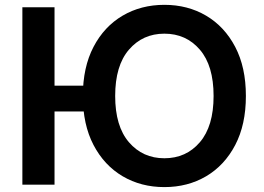

<svg xmlns="http://www.w3.org/2000/svg" viewBox="-20 -757 1082 787"><path d="M203.5 0H71.7V-727.3H203.5ZM360.8 -300.1H131.7V-405.9H360.8ZM653.8 9.9Q558.2 9.9 482.6 -34.6Q407 -79.2 363.3 -162.8Q319.6 -246.4 319.6 -363.6Q319.6 -481.2 363.3 -564.8Q407 -648.4 482.6 -692.8Q558.2 -737.2 653.8 -737.2Q749.3 -737.2 824.8 -692.8Q900.2 -648.4 944.1 -564.8Q987.9 -481.2 987.9 -363.6Q987.9 -246.1 944.1 -162.5Q900.2 -78.8 824.8 -34.4Q749.3 9.9 653.8 9.9ZM653.8 -108.3Q742.9 -108.3 799.2 -174Q855.5 -239.7 855.5 -363.6Q855.5 -487.9 799.2 -553.4Q742.9 -619 653.8 -619Q565 -619 508.5 -553.4Q452.1 -487.9 452.1 -363.6Q452.1 -239.7 508.5 -174Q565 -108.3 653.8 -108.3Z"/></svg>

Font: Linik Sans SemiBold
Style: Regular
Weight: 600
Designer: Rasmus Andersson (font), Cristiano Sobral (main changes)
Foundry: rsms
Version: Version 3.018;June 1, 2022;FontCreator 14.0.0.2814 64-bit; t